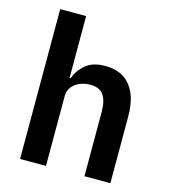

<svg xmlns="http://www.w3.org/2000/svg" viewBox="-110 -828 808 916"><g transform="rotate(15 294.0 -370.0)"><path d="M74 -740H202V-435H207Q223 -477 257.5 -505.5Q292 -534 353 -534Q434 -534 477 -481Q520 -428 520 -330V0H392V-317Q392 -373 372 -401Q352 -429 306 -429Q286 -429 267.5 -423.5Q249 -418 234.5 -407.5Q220 -397 211 -381.5Q202 -366 202 -345V0H74Z"/></g></svg>

Font: IBM Plex Sans KR SemiBold
Style: Regular
Weight: 600
Designer: Mike Abbink; Paul van der Laan; Pieter van Rosmalen; Wujin Sim; Chorong Kim; Dohee Lee;
Foundry: Sandoll Inc.
Version: Version 1.000